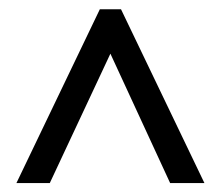

<svg xmlns="http://www.w3.org/2000/svg" viewBox="-20 -733 477 416"><path d="M15.6 -336.4 196.3 -712.9H242.2L422.9 -336.4H348.6L219.2 -616.7L87.9 -336.4Z"/></svg>

Font: Open Sans Condensed
Style: Regular
Weight: 400
Width: 3
Designer: Monotype Design Team
Foundry: Monotype Imaging Inc.
Version: Version 3.000